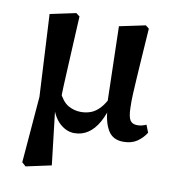

<svg xmlns="http://www.w3.org/2000/svg" viewBox="-79 -568 751 829"><g transform="rotate(10 297.0 -153.0)"><path d="M71 177 95 -114 76 -474 189 -498 205 -486Q201 -414 198.5 -358.5Q196 -303 193.5 -258.5Q191 -214 189.5 -175.5Q188 -137 188 -100L170 -81L199 168L88 192ZM485 14Q439 14 418 -20.5Q397 -55 393 -115L389 -118L380 -474L494 -498L509 -486Q504 -414 500.5 -360.5Q497 -307 494.5 -267Q492 -227 490.5 -195.5Q489 -164 490 -136Q491 -96 500.5 -81.5Q510 -67 532 -67Q543 -67 552.5 -69.5Q562 -72 571 -76L584 -43Q569 -19 545 -2.5Q521 14 485 14ZM270 14Q237 14 208 -11Q179 -36 164 -86L157 -85L180 -154Q200 -111 226 -96Q252 -81 282 -81Q306 -81 326.5 -89Q347 -97 365 -116.5Q383 -136 399 -170L415 -146H409Q396 -92 376 -56.5Q356 -21 329.5 -3.5Q303 14 270 14Z"/></g></svg>

Font: Source Serif 4 18pt SemiBold
Style: Regular
Weight: 600
Designer: Frank Grießhammer
Foundry: Adobe Systems Incorporated
Version: Version 4.004;hotconv 1.0.116;makeotfexe 2.5.65601